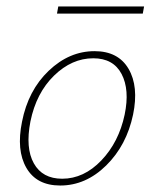

<svg xmlns="http://www.w3.org/2000/svg" viewBox="-20 -570 479 593"><path d="M156 -528 160 -550H425L421 -528ZM166 3Q93 3 61.5 -51.5Q30 -106 48 -194Q67 -291 130.5 -351.5Q194 -412 272 -412Q345 -412 377 -357.5Q409 -303 391 -216Q371 -121 308 -59Q245 3 166 3ZM172 -18Q239 -18 293 -74.5Q347 -131 365 -216Q381 -293 355.5 -341.5Q330 -390 268 -390Q202 -390 147 -336.5Q92 -283 74 -195Q58 -113 84.5 -65.5Q111 -18 172 -18Z"/></svg>

Font: EauTestText Extralight
Style: Italic
Weight: 250
Italic angle: -12°
Designer: Christian Thalmann (Catharsis Fonts)
Version: Version 0.001;PS 000.001;hotconv 1.0.88;makeotf.lib2.5.64775